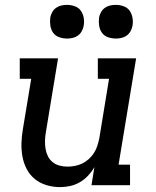

<svg xmlns="http://www.w3.org/2000/svg" viewBox="-20 -759 640 787"><path d="M226 8Q198 8 171 0Q144 -8 123 -25Q102 -42 89.5 -66Q77 -90 72 -117.5Q67 -145 68 -173.5Q69 -202 74 -231L108 -436H61V-520H218L168 -217Q165 -200 164.5 -183Q164 -166 166.5 -150Q169 -134 176 -119.5Q183 -105 195 -95Q207 -85 223 -80.5Q239 -76 256 -76Q272 -76 287.5 -79Q303 -82 317.5 -89Q332 -96 344.5 -107.5Q357 -119 365.5 -132.5Q374 -146 379 -161.5Q384 -177 387 -192L427 -436H381V-520H538L466 -84H513V0H355L367 -74Q356 -55 341 -39Q326 -23 307 -12Q288 -1 267 3.5Q246 8 226 8ZM455 -601Q438 -601 422.5 -606.5Q407 -612 398 -624.5Q389 -637 386.5 -653.5Q384 -670 386 -687Q388 -698 394 -709Q400 -720 410 -727Q420 -734 431.5 -736.5Q443 -739 455 -739Q471 -739 486.5 -733.5Q502 -728 511 -715.5Q520 -703 523 -686.5Q526 -670 523 -653Q521 -642 515 -631Q509 -620 499 -613Q489 -606 477.5 -603.5Q466 -601 455 -601ZM255 -601Q238 -601 222.5 -606.5Q207 -612 198 -624.5Q189 -637 186.5 -653.5Q184 -670 186 -687Q188 -698 194 -709Q200 -720 210 -727Q220 -734 231.5 -736.5Q243 -739 255 -739Q271 -739 286.5 -733.5Q302 -728 311 -715.5Q320 -703 323 -686.5Q326 -670 323 -653Q321 -642 315 -631Q309 -620 299 -613Q289 -606 277.5 -603.5Q266 -601 255 -601Z"/></svg>

Font: Iosevka Etoile Medium Oblique
Style: Regular
Weight: 500
Italic angle: -9°
Designer: Belleve Invis
Foundry: Belleve Invis
Version: Version 15.5.2; ttfautohint (v1.8.4)